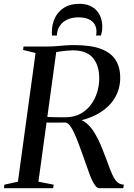

<svg xmlns="http://www.w3.org/2000/svg" viewBox="-36 -987 702 1007"><path d="M-15.5 0 -13 -18.5 58 -34 150.5 -709 85 -725 87.5 -743H213.5Q237.5 -743 260.2 -745Q283 -747 306.2 -748.8Q329.5 -750.5 354 -750.5Q440 -750.5 492.8 -730.8Q545.5 -711 570 -673Q594.5 -635 594.5 -579Q594.5 -522 566.8 -474.5Q539 -427 484.2 -394Q429.5 -361 348.5 -347.5L359.5 -362.5Q390.5 -363 415.5 -342.5Q440.5 -322 460 -290Q479.5 -258 493.2 -224.5Q507 -191 516.5 -165.5Q530.5 -127.5 541 -100Q551.5 -72.5 561.5 -54.8Q571.5 -37 583.8 -28.2Q596 -19.5 613.5 -18.5L610.5 0H484Q475 0 465.5 -11.2Q456 -22.5 446.2 -43.2Q436.5 -64 427.5 -91Q410 -140 394.2 -184.5Q378.5 -229 364.2 -264.2Q350 -299.5 336 -320.8Q322 -342 308 -344.5Q301.5 -344.5 287.8 -344.2Q274 -344 257.2 -344Q240.5 -344 225 -344Q209.5 -344 199.5 -344.5L205 -374Q213.5 -373.5 228 -373Q242.5 -372.5 259.2 -372.2Q276 -372 290.5 -371.8Q305 -371.5 312 -372Q355 -373 387.5 -391.2Q420 -409.5 441.5 -438.8Q463 -468 473.8 -504Q484.5 -540 484.5 -576Q484.5 -644 451.2 -683.5Q418 -723 345.5 -723Q332 -723 312.8 -721.2Q293.5 -719.5 274.8 -716.5Q256 -713.5 243 -710.5L260.5 -725.5L165.5 -34L245.5 -18.5L242.5 0ZM380 -967Q412 -967 434.8 -957Q457.5 -947 472 -930.2Q486.5 -913.5 493.5 -892Q500.5 -870.5 500.5 -847Q500.5 -831 498.2 -820.5Q496 -810 493.5 -800.5H468Q468.5 -803.5 469.2 -807.8Q470 -812 470 -823Q470 -842.5 460.5 -859Q451 -875.5 430 -885.8Q409 -896 375 -896Q341.5 -896 316.2 -884Q291 -872 277 -850.5Q263 -829 262.5 -800.5H236.5Q236.5 -805 236.2 -808Q236 -811 236 -818Q236 -859.5 252.2 -893.2Q268.5 -927 300.5 -947Q332.5 -967 380 -967Z"/></svg>

Font: Merriweather 144pt
Style: Italic
Weight: 400
Italic angle: -7.8°
Version: Version 2.101